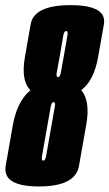

<svg xmlns="http://www.w3.org/2000/svg" viewBox="-50 -700 415 728"><path d="M97.5 7Q-3.5 7 -24 -34Q-32 -49.5 -28.5 -71Q-14.5 -149 -1 -227Q15 -314 62 -355Q63.5 -356.5 65.5 -358Q64 -359.5 62.5 -361Q29.5 -397 44.5 -483.5Q53.5 -535.5 66.2 -608Q79 -680.5 218 -680.5Q321 -680.5 340.5 -640Q347 -626 344 -608Q331.5 -535.5 322 -483.5Q306.5 -397 261.5 -361Q259.5 -359.5 257.5 -358.5Q259 -356.5 260.5 -355Q292.5 -314 277 -227Q263 -149 249.5 -71Q236 7 97.5 7ZM114 -91Q122 -91 125.2 -110Q128.5 -129 141.5 -203Q155.5 -280.5 158 -296.5Q160.5 -309.5 156 -312Q155 -313 153.5 -313Q145.5 -313 142.5 -296.8Q139.5 -280.5 126 -203Q113 -129 109.5 -110Q106.5 -94.5 111.5 -91.5Q112.5 -91 114 -91ZM170 -407.5Q177.5 -407.5 180.5 -424Q183.5 -440.5 195 -504Q202.5 -548 205.5 -565Q208 -579 203.5 -581.5Q202.5 -582.5 201 -582.5Q193 -582.5 190 -565.2Q187 -548 179.5 -504Q168 -440.5 165 -424Q163 -411 167 -408.5Q168 -407.5 170 -407.5Z"/></svg>

Font: Anybody UltraCondensed Regular
Style: Bold Italic
Weight: 700
Width: 1
Italic angle: -10°
Designer: Tyler Finck
Foundry: Etcetera Type Company
Version: Version 1.010; ttfautohint (v1.8.3) -l 8 -r 50 -G 200 -x 14 